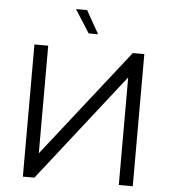

<svg xmlns="http://www.w3.org/2000/svg" viewBox="-60 -959 899 1013"><g transform="rotate(5 390.0 -452.5)"><path d="M681 0V-700H620L172 -130V-700H99V0H160L607 -570V0ZM429 -783 360 -905H301L379 -783Z"/></g></svg>

Font: Chess Sans
Style: Regular
Weight: 400
Designer: Wolf Bōese
Foundry: Wolf Bōese
Version: Version 7.223;Glyphs 3.3 (3306)